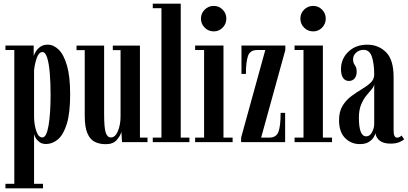

<svg xmlns="http://www.w3.org/2000/svg" viewBox="-20 -770 2212 1040"><path d="M9.5 250V225.5H57.5V-499H9.5V-523.5H162.5V-466.5Q165 -476 173.8 -490.5Q182.5 -505 198.2 -516.5Q214 -528 238.5 -528Q270.5 -528 298.2 -500.8Q326 -473.5 343 -414.2Q360 -355 360 -259Q360 -157.5 341.8 -98.8Q323.5 -40 293.8 -15Q264 10 229.5 10Q208 10 194.2 0Q180.5 -10 173.2 -22.8Q166 -35.5 164.5 -44.5V225.5H213V250ZM209.5 -25.5Q232 -25.5 243 -90Q254 -154.5 254 -257.5Q254 -323.5 249.5 -375.8Q245 -428 235.2 -458Q225.5 -488 210.5 -488Q190.5 -488 179.5 -457Q168.5 -426 164.5 -390V-135.5Q165.5 -92.5 177 -59Q188.5 -25.5 209.5 -25.5Z M553 11Q520 11 494.2 -1.2Q468.5 -13.5 453.8 -47Q439 -80.5 439 -143V-498.5H394.5V-523H544V-154Q544 -78.5 552.5 -52Q561 -25.5 581 -25.5Q604.5 -25.5 618.8 -60.2Q633 -95 633 -139V-498.5H591V-523H738V-24.5H779V0H641L637.5 -56Q632.5 -35 612.5 -12Q592.5 11 553 11Z M807.5 0V-24.5H854.5V-725.5H807.5V-750H959V-24.5H1006V0Z M1138 -600Q1109 -600 1088.8 -620.2Q1068.5 -640.5 1068.5 -669.5Q1068.5 -697.5 1088.8 -717.8Q1109 -738 1138 -738Q1166 -738 1186 -717.8Q1206 -697.5 1206 -669.5Q1206 -640.5 1186 -620.2Q1166 -600 1138 -600ZM1037 0V-24.5H1085.5V-499H1037V-523.5H1190.5V-24.5H1240V0Z M1286 0V-24.5L1417 -499H1372Q1334.5 -499 1323.2 -466.5Q1312 -434 1312 -369.5H1288V-523.5H1525.5V-499L1394.5 -24.5H1438Q1476.5 -24.5 1488.2 -55.8Q1500 -87 1500 -158.5H1524.5V0Z M1676.5 -600Q1647.5 -600 1627.2 -620.2Q1607 -640.5 1607 -669.5Q1607 -697.5 1627.2 -717.8Q1647.5 -738 1676.5 -738Q1704.5 -738 1724.5 -717.8Q1744.5 -697.5 1744.5 -669.5Q1744.5 -640.5 1724.5 -620.2Q1704.5 -600 1676.5 -600ZM1575.5 0V-24.5H1624V-499H1575.5V-523.5H1729V-24.5H1778.5V0Z M1929 10.5Q1881.5 10.5 1849 -22.5Q1816.5 -55.5 1816.5 -118.5Q1816.5 -166.5 1835.8 -197.5Q1855 -228.5 1883.5 -249.5Q1912 -270.5 1940.2 -287.2Q1968.5 -304 1987.8 -322.2Q2007 -340.5 2007 -366.5Q2007 -422.5 1994.8 -461.2Q1982.5 -500 1949.5 -500Q1926 -500 1909.2 -485Q1892.5 -470 1892.5 -448.5Q1892.5 -429 1902.2 -416.8Q1912 -404.5 1912 -381.5Q1912 -359 1900.8 -345.2Q1889.5 -331.5 1869.5 -331.5Q1849.5 -331.5 1838.2 -348.2Q1827 -365 1827 -395Q1827 -451.5 1867 -489.8Q1907 -528 1969.5 -528Q2029.5 -528 2070.8 -487.5Q2112 -447 2112 -352.5V-65.5Q2112 -42.5 2117 -33.5Q2122 -24.5 2131 -24.5Q2139 -24.5 2145.5 -28.5Q2152 -32.5 2155 -36L2169 -16Q2162.5 -8 2143 0Q2123.5 8 2095.5 8Q2057.5 8 2037 -8Q2016.5 -24 2014 -48.5Q2012 -39 2003 -25Q1994 -11 1976.2 -0.2Q1958.5 10.5 1929 10.5ZM1964 -31.5Q1983.5 -31.5 1995.2 -54Q2007 -76.5 2007 -98V-314.5Q2005.5 -300.5 1992.8 -286Q1980 -271.5 1964 -251.8Q1948 -232 1936 -203.2Q1924 -174.5 1924 -132Q1924 -83.5 1933.5 -57.5Q1943 -31.5 1964 -31.5Z"/></svg>

Font: Imbue 50pt SemiBold
Style: Regular
Weight: 600
Designer: Tyler Finck
Foundry: Etcetera Type Company
Version: Version 1.102; ttfautohint (v1.8.3)